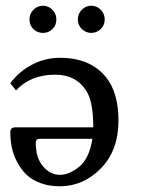

<svg xmlns="http://www.w3.org/2000/svg" viewBox="-20 -640 493 671"><path d="M96.5 -538.5Q83 -552 83 -572Q83 -592 97 -606Q111 -620 130 -620Q149 -620 163 -606Q177 -592 177 -572Q177 -552 163.5 -538.5Q150 -525 130 -525Q110 -525 96.5 -538.5ZM266 -538.5Q252 -552 252 -572Q252 -592 266 -606Q280 -620 299 -620Q318 -620 332 -606Q346 -592 346 -572Q346 -552 332 -538.5Q318 -525 299 -525Q280 -525 266 -538.5ZM303 -155H119Q105 -155 105 -141Q105 -88 130.5 -58.5Q156 -29 189 -29Q222 -29 257 -57.5Q292 -86 303 -155ZM36 -324 16 -349Q45 -389 91 -413.5Q137 -438 190 -438Q294 -438 349 -372Q394 -318 394 -219Q394 -114 332.5 -51.5Q271 11 189 11Q151 11 120.5 -0.5Q90 -12 71 -31Q52 -50 39 -75.5Q26 -101 21 -126Q16 -151 16 -178Q16 -195 34 -195H306Q306 -284 282 -322Q246 -379 173 -379Q87 -379 36 -324Z"/></svg>

Font: Libertinus Sans
Style: Regular
Weight: 400
Designer: Philipp H. Poll
Foundry: Khaled Hosny
Version: Version 6.1